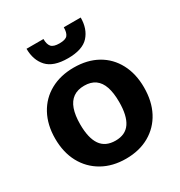

<svg xmlns="http://www.w3.org/2000/svg" viewBox="-173 -846 911 973"><g transform="rotate(-30 282.0 -359.5)"><path d="M283 -525Q362 -525 420 -492.5Q478 -460 510 -400Q542 -340 542 -260Q542 -179 510.5 -119Q479 -59 420.5 -25.5Q362 8 283 8Q205 8 146 -25.5Q87 -59 54.5 -119Q22 -179 22 -260Q22 -340 54.5 -400Q87 -460 146 -492.5Q205 -525 283 -525ZM283 -98Q341 -98 368.5 -138.5Q396 -179 396 -259Q396 -312 384 -347.5Q372 -383 347 -401Q322 -419 283 -419Q244 -419 218.5 -401Q193 -383 180.5 -347.5Q168 -312 168 -259Q168 -179 196 -138.5Q224 -98 283 -98ZM283 -580Q198 -580 161 -620.5Q124 -661 124 -727H223Q223 -696 235.5 -681.5Q248 -667 283 -667Q319 -667 330.5 -681.5Q342 -696 342 -727H441Q441 -661 404.5 -620.5Q368 -580 283 -580Z"/></g></svg>

Font: Aleo ExtraBold
Style: Regular
Weight: 800
Designer: Alessio Laiso
Foundry: Alessio Laiso
Version: Version 2.001;gftools[0.9.29]